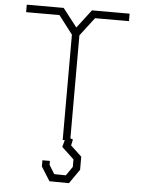

<svg xmlns="http://www.w3.org/2000/svg" viewBox="-61 -747 751 1021"><g transform="rotate(5 314.5 -237.0)"><path d="M589 -700V-660H408L333 -562V-12L347 -7L340 25L399 80V150L346 226L242 225L195 150V117H235V138L264 185L326 186L359 138V98L294 37L304 0H293V-562L218 -660H40V-700H237L313 -602L388 -700Z"/></g></svg>

Font: Turret Road Light
Style: Regular
Weight: 300
Designer: Noponies
Foundry: Noponies
Version: Version 1.001; ttfautohint (v1.8)